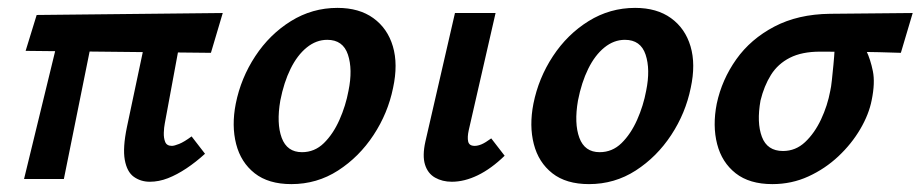

<svg xmlns="http://www.w3.org/2000/svg" viewBox="-20 -454 2335 487"><path d="M360 7Q337 7 319.5 -5.5Q302 -18 296.5 -48.5Q291 -79 302 -132L361 -411H448L398 -141Q396 -131 395.5 -117.5Q395 -104 399 -94Q403 -84 416 -84Q422 -84 434.5 -89Q447 -94 466 -108L500 -64Q477 -43 453 -27Q429 -11 406 -2Q383 7 360 7ZM41 0 141 -411H225L142 0ZM515 -320 45 -325 73 -416 545 -421Z M719 13Q661 13 626 -14.5Q591 -42 579 -88.5Q567 -135 578 -191Q591 -256 627.5 -311.5Q664 -367 718 -400.5Q772 -434 836 -434Q891 -434 927 -408Q963 -382 976.5 -336.5Q990 -291 977 -231Q964 -167 927.5 -111.5Q891 -56 837.5 -21.5Q784 13 719 13ZM746 -68Q778 -68 801.5 -91Q825 -114 841 -150Q857 -186 864 -224Q875 -278 862.5 -315.5Q850 -353 810 -353Q782 -353 758 -333.5Q734 -314 717 -279.5Q700 -245 691 -199Q681 -141 694.5 -104.5Q708 -68 746 -68Z M1126 7Q1102 7 1083.5 -3.5Q1065 -14 1058 -36.5Q1051 -59 1059 -95L1134 -421H1237L1169 -124Q1165 -106 1167.5 -95Q1170 -84 1184 -84Q1192 -84 1201.5 -88Q1211 -92 1226 -103L1260 -59Q1226 -26 1192 -9.5Q1158 7 1126 7Z M1474 13Q1416 13 1381 -14.5Q1346 -42 1334 -88.5Q1322 -135 1333 -191Q1346 -256 1382.5 -311.5Q1419 -367 1473 -400.5Q1527 -434 1591 -434Q1646 -434 1682 -408Q1718 -382 1731.5 -336.5Q1745 -291 1732 -231Q1719 -167 1682.5 -111.5Q1646 -56 1592.5 -21.5Q1539 13 1474 13ZM1501 -68Q1533 -68 1556.5 -91Q1580 -114 1596 -150Q1612 -186 1619 -224Q1630 -278 1617.5 -315.5Q1605 -353 1565 -353Q1537 -353 1513 -333.5Q1489 -314 1472 -279.5Q1455 -245 1446 -199Q1436 -141 1449.5 -104.5Q1463 -68 1501 -68Z M1939 13Q1881 13 1846 -14.5Q1811 -42 1799 -88.5Q1787 -135 1798 -191Q1811 -252 1847.5 -303.5Q1884 -355 1944 -386.5Q2004 -418 2085 -419L2295 -421L2265 -320Q2207 -322 2159.5 -322.5Q2112 -323 2060 -323Q2014 -323 1983.5 -307.5Q1953 -292 1935.5 -264Q1918 -236 1909 -199Q1899 -143 1912.5 -107Q1926 -71 1966 -71Q1998 -71 2022 -93.5Q2046 -116 2062.5 -151Q2079 -186 2086 -224Q2088 -232 2090 -250.5Q2092 -269 2094 -290Q2096 -311 2097 -329Q2098 -347 2097 -353L2161 -367Q2167 -347 2177.5 -325Q2188 -303 2194 -273.5Q2200 -244 2191 -200Q2184 -164 2162 -126.5Q2140 -89 2106.5 -57.5Q2073 -26 2030.5 -6.5Q1988 13 1939 13Z"/></svg>

Font: Ysabeau
Style: Bold Italic
Weight: 700
Italic angle: -12°
Designer: Christian Thalmann (Catharsis Fonts)
Version: Version 2.002